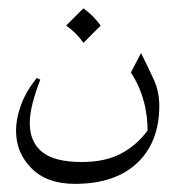

<svg xmlns="http://www.w3.org/2000/svg" viewBox="-20 -308 429 472"><path d="M326.7 -177.7Q345.2 -140.6 358.4 -111.6Q371.6 -82.5 371.6 -48.3Q371.6 41.5 317.1 92.8Q262.7 144 164.1 144Q95.2 144 57.4 105.7Q19.5 67.4 19.5 14.2Q19.5 -17.6 32.2 -51.3Q44.9 -85 70.3 -116.2L79.1 -112.3Q66.9 -81.1 60.1 -54.2Q53.2 -27.3 53.2 -4.9Q53.2 41 83.7 65.7Q114.3 90.3 181.2 90.3Q237.8 90.3 277.1 69.8Q316.4 49.3 345.2 9.8L342.8 19.5Q344.2 -64.5 301.8 -129.9ZM185.1 -287.6Q209.5 -270 227.5 -245.1L185.1 -202.6Q168.5 -227.1 142.6 -245.1Z"/></svg>

Font: Lateef ExtraLight
Style: Regular
Weight: 200
Designer: SIL International
Foundry: SIL International
Version: Version 4.200